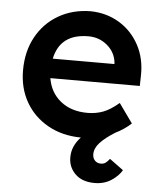

<svg xmlns="http://www.w3.org/2000/svg" viewBox="-53 -585 692 832"><g transform="rotate(5 293.0 -169.0)"><path d="M389 201Q335 201 305 171.5Q275 142 275 100Q275 73 285 51Q295 29 313 10Q231 9 169 -26Q107 -61 72.5 -121Q38 -181 38 -259Q38 -341 72.5 -404Q107 -467 168 -502.5Q229 -538 307 -539Q377 -538 432.5 -504.5Q488 -471 519.5 -412.5Q551 -354 549 -279L548 -235H159Q169 -173 215 -136Q261 -99 332 -99Q369 -99 400.5 -111Q432 -123 468 -154L528 -70Q499 -43 460 -24Q417 3 395 27Q373 51 373 77Q373 94 383 104.5Q393 115 409 115Q421 115 429.5 109Q438 103 447 91L507 135Q493 160 462 180.5Q431 201 389 201ZM308 -430Q185 -430 162 -320H430V-326Q425 -371 390 -400.5Q355 -430 308 -430Z"/></g></svg>

Font: Readex Pro Medium
Style: Regular
Weight: 500
Designer: Bonnie Shaver-Troup, Thomas Jockin
Foundry: Lexend
Version: Version 1.204; ttfautohint (v1.8.4.7-5d5b)